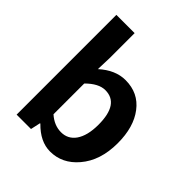

<svg xmlns="http://www.w3.org/2000/svg" viewBox="-221 -935 1086 1086"><g transform="rotate(45 322.0 -392.0)"><path d="M210 -59H207L194 0H79V-798H225V-597L222 -507Q296 -574 377 -574Q480 -574 539 -496Q598 -419 598 -290Q598 -151 525 -66Q457 14 360 14Q281 14 210 -59ZM413 -151Q447 -199 447 -287Q447 -453 336 -453Q283 -453 225 -395V-149Q272 -107 327 -107Q381 -107 413 -151Z"/></g></svg>

Font: Noto Sans Tobesmart edit
Style: Bold
Weight: 700
Designer: Ryoko NISHIZUKA  (kana & ideographs); Paul D. Hunt (Latin, Greek & Cyrillic); Wenlong ZHANG  (bopomofo); Sandoll Communi
Foundry: Adobe Systems Incorporated
Version: Version 1.005 Oct 7, 2021